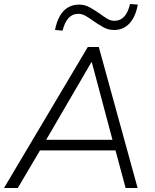

<svg xmlns="http://www.w3.org/2000/svg" viewBox="-31 -940 773 960"><path d="M-11 0 408 -705H463L657 0H597L543 -201L570 -188H139L176 -200L58 0ZM426 -629 194 -231 171 -241H556L534 -231L428 -629ZM282 -787 244 -790Q252 -831 268 -859.5Q284 -888 308.5 -902.5Q333 -917 364 -917Q393 -917 418 -903Q443 -889 466 -873Q486 -858 504 -847Q522 -836 541 -836Q571 -836 590.5 -857.5Q610 -879 619 -920L658 -917Q647 -856 616.5 -823Q586 -790 539 -790Q510 -790 484.5 -804.5Q459 -819 436 -835Q417 -849 398 -860Q379 -871 361 -871Q331 -871 311.5 -849.5Q292 -828 282 -787Z"/></svg>

Font: Nunito Sans 12pt Light
Style: Italic
Weight: 300
Italic angle: -9°
Designer: Vernon Adams
Foundry: Vernon Adams
Version: Version 3.101;gftools[0.9.27]